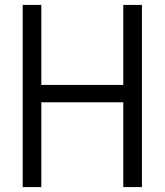

<svg xmlns="http://www.w3.org/2000/svg" viewBox="-20 -760 669 780"><path d="M72.2 0V-740H147.9V-415H480.9V-740H556.6V0H480.9V-344.4H147.9V0Z"/></svg>

Font: Encode Sans Condensed Thin
Style: Regular
Weight: 100
Width: 3
Designer: Multiple Designers
Foundry: Impallari Type
Version: Version 3.002